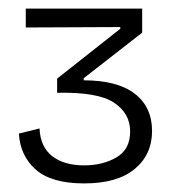

<svg xmlns="http://www.w3.org/2000/svg" viewBox="-20 -689 435 447"><path d="M176 -262Q100 -262 63.5 -294Q27 -326 24 -378L72 -390Q74 -347 101.5 -325.5Q129 -304 176 -304Q219 -304 251 -322.5Q283 -341 283 -383Q283 -425 245.5 -450Q208 -475 113 -473V-506L260 -622V-626L40 -625V-669H311V-613L175 -507V-502Q253 -502 293.5 -471Q334 -440 334 -384Q334 -329 293.5 -295.5Q253 -262 176 -262Z"/></svg>

Font: Bricolage Grotesque 10pt ExtraLight
Style: Regular
Weight: 200
Designer: Mathieu Triay
Foundry: Atelier Triay
Version: Version 1.000; ttfautohint (v1.8.4.7-5d5b);gftools[0.9.32]